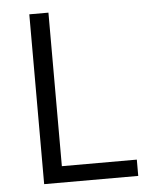

<svg xmlns="http://www.w3.org/2000/svg" viewBox="-49 -698 580 740"><g transform="rotate(-5 240.5 -328.5)"><path d="M92 0V-657H166V-63H456V0Z"/></g></svg>

Font: Assistant
Style: Regular
Weight: 400
Designer: Hebrew By Ben Nathan, Latin by Paul Hunt
Version: Version 3.000